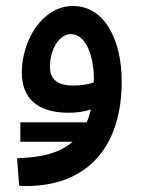

<svg xmlns="http://www.w3.org/2000/svg" viewBox="-20 -371 474 642"><path d="M48 103H223C181 140 119 156 37 158L44 250C55 251 58 251 67 251C278 251 387 114 387 -99C387 -235 331 -351 224 -351C123 -351 53 -238 53 -128C53 -42 106 6 209 6C234 6 260 3 284 -5C280 10 276 25 270 38H48ZM147 -148C147 -204 177 -257 217 -257C267 -257 294 -185 294 -104C294 -101 293 -98 293 -95C272 -88 247 -85 225 -85C173 -85 147 -105 147 -148Z"/></svg>

Font: Noto Sans Arabic SemCond Med
Style: Regular
Weight: 500
Width: 4
Designer: Monotype Design Team, Nadine Chahine, Nizar Qandah and Khaled Hosny
Foundry: Monotype Imaging Inc.
Version: Version 2.012